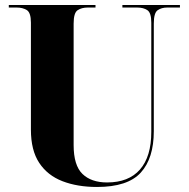

<svg xmlns="http://www.w3.org/2000/svg" viewBox="-20 -734 751 764"><path d="M366 10Q288 10 228.5 -13Q169 -36 136 -86Q103 -136 103 -218V-644Q103 -684 86.5 -694Q70 -704 47 -704H15V-714H360V-704H329Q305 -704 289 -693.5Q273 -683 273 -640V-157Q273 -76 308 -42Q343 -8 406 -8Q492 -8 537 -59.5Q582 -111 582 -209V-644Q582 -683 566.5 -693.5Q551 -704 526 -704H467V-714H696V-704H645Q623 -704 607.5 -693.5Q592 -683 592 -640V-212Q592 -104 540 -47Q488 10 366 10Z"/></svg>

Font: Noto Serif Display SemiCondensed ExtraBold
Style: Regular
Weight: 800
Width: 4
Designer: Monotype Design Team
Foundry: Monotype Imaging Inc.
Version: Version 2.009